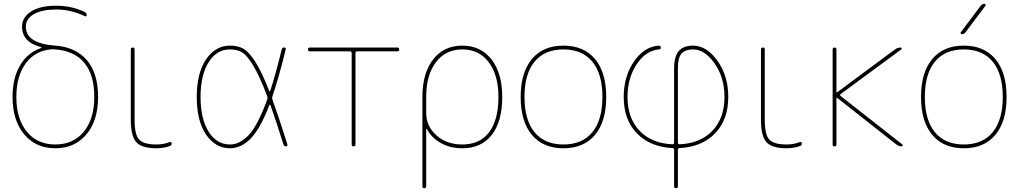

<svg xmlns="http://www.w3.org/2000/svg" viewBox="-20 -770 5361 1010"><path d="M259 -511Q169 -507 117.5 -439.5Q66 -372 66 -260Q66 -145 121 -77.5Q176 -10 271 -10Q366 -10 421 -77.5Q476 -145 476 -260Q476 -376 423.5 -439.5Q371 -503 270 -510Q268 -510 264 -510.5Q260 -511 259 -511ZM195 -517Q201 -520 196 -522Q96 -548 96 -630Q96 -679 143.5 -709.5Q191 -740 276 -740Q356 -740 426 -707Q436 -702 436 -691Q436 -681 426 -685Q353 -720 276 -720Q202 -720 159 -696Q116 -672 116 -630Q116 -541 271 -530Q379 -522 437.5 -453Q496 -384 496 -260Q496 -136 434.5 -63Q373 10 271 10Q169 10 107.5 -63Q46 -136 46 -260Q46 -359 85.5 -426Q125 -493 195 -517Z M803 10Q726 10 697 -22Q668 -54 668 -140V-510Q668 -520 678 -520Q688 -520 688 -510V-140Q688 -60 712.5 -35Q737 -10 803 -10Q841 -10 873 -23Q877 -24 880 -22Q883 -20 883 -16Q883 -5 874 -2Q841 10 803 10Z M1190 -510Q1119 -510 1077 -442Q1035 -374 1035 -260Q1035 -146 1077 -78Q1119 -10 1190 -10Q1241 -10 1288 -59Q1335 -108 1386 -247Q1389 -255 1386 -263Q1346 -369 1312.5 -424.5Q1279 -480 1253 -495Q1227 -510 1190 -510ZM1190 10Q1113 10 1064 -62Q1015 -134 1015 -260Q1015 -386 1064 -458Q1113 -530 1190 -530Q1231 -530 1260 -514Q1289 -498 1323 -445Q1357 -392 1396 -292Q1397 -290 1399 -290.5Q1401 -291 1402 -293Q1431 -383 1462 -510Q1464 -520 1475 -520Q1485 -520 1483 -510Q1447 -363 1413 -263Q1410 -255 1413 -247Q1447 -152 1492 -10Q1493 -6 1491 -3Q1489 0 1485 0Q1474 0 1471 -10Q1440 -111 1403 -216Q1402 -218 1400 -218.5Q1398 -219 1397 -217Q1349 -93 1299 -41.5Q1249 10 1190 10Z M1610 -500Q1600 -500 1600 -510Q1600 -520 1610 -520H2070Q2080 -520 2080 -510Q2080 -500 2070 -500H1859Q1850 -500 1850 -491V-10Q1850 0 1840 0Q1830 0 1830 -10V-491Q1830 -500 1821 -500Z M2222 -260V-175Q2222 -106 2276 -58Q2330 -10 2412 -10Q2504 -10 2553 -74.5Q2602 -139 2602 -260Q2602 -375 2551 -442.5Q2500 -510 2412 -510Q2324 -510 2273 -442.5Q2222 -375 2222 -260ZM2202 210V-260Q2202 -385 2258.5 -457.5Q2315 -530 2412 -530Q2509 -530 2565.5 -457.5Q2622 -385 2622 -260Q2622 -131 2567 -60.5Q2512 10 2412 10Q2348 10 2299 -17.5Q2250 -45 2225 -92Q2225 -94 2223 -94Q2222 -94 2222 -93V210Q2222 220 2212 220Q2202 220 2202 210Z M3096 -445.5Q3043 -510 2944 -510Q2845 -510 2792 -445.5Q2739 -381 2739 -260Q2739 -139 2792 -74.5Q2845 -10 2944 -10Q3043 -10 3096 -74.5Q3149 -139 3149 -260Q3149 -381 3096 -445.5ZM3110 -60.5Q3051 10 2944 10Q2837 10 2778 -60.5Q2719 -131 2719 -260Q2719 -389 2778 -459.5Q2837 -530 2944 -530Q3051 -530 3110 -459.5Q3169 -389 3169 -260Q3169 -131 3110 -60.5Z M3546 -410V-19Q3546 -11 3555 -11Q3665 -16 3728 -82.5Q3791 -149 3791 -260Q3791 -363 3739 -436.5Q3687 -510 3626 -510Q3586 -510 3566 -489Q3546 -468 3546 -410ZM3517 9Q3400 3 3330.5 -68.5Q3261 -140 3261 -260Q3261 -368 3315 -446.5Q3369 -525 3446 -530Q3456 -530 3456 -520Q3456 -510 3446 -510Q3377 -504 3329 -431.5Q3281 -359 3281 -260Q3281 -149 3344 -82.5Q3407 -16 3517 -11Q3526 -11 3526 -19V-410Q3526 -473 3550.5 -501.5Q3575 -530 3626 -530Q3697 -530 3754 -450.5Q3811 -371 3811 -260Q3811 -140 3741.5 -68.5Q3672 3 3555 9Q3546 9 3546 18V210Q3546 220 3536 220Q3526 220 3526 210V18Q3526 9 3517 9Z M4118 10Q4041 10 4012 -22Q3983 -54 3983 -140V-510Q3983 -520 3993 -520Q4003 -520 4003 -510V-140Q4003 -60 4027.5 -35Q4052 -10 4118 -10Q4156 -10 4188 -23Q4192 -24 4195 -22Q4198 -20 4198 -16Q4198 -5 4189 -2Q4156 10 4118 10Z M4360 -10V-510Q4360 -520 4370 -520Q4380 -520 4380 -510V-285Q4380 -284 4381 -284H4383L4688 -510Q4701 -520 4718 -520Q4722 -520 4723 -516Q4724 -512 4721 -510L4402 -275Q4397 -270 4402 -265L4727 -10Q4729 -8 4728 -4Q4727 0 4724 0Q4708 0 4695 -10L4383 -256H4381Q4380 -256 4380 -255V-10Q4380 0 4370 0Q4360 0 4360 -10Z M5202 -445.5Q5149 -510 5050 -510Q4951 -510 4898 -445.5Q4845 -381 4845 -260Q4845 -139 4898 -74.5Q4951 -10 5050 -10Q5149 -10 5202 -74.5Q5255 -139 5255 -260Q5255 -381 5202 -445.5ZM5216 -60.5Q5157 10 5050 10Q4943 10 4884 -60.5Q4825 -131 4825 -260Q4825 -389 4884 -459.5Q4943 -530 5050 -530Q5157 -530 5216 -459.5Q5275 -389 5275 -260Q5275 -131 5216 -60.5ZM5039 -590Q5035 -590 5033.5 -593.5Q5032 -597 5034 -600L5139 -740Q5147 -750 5159 -750Q5163 -750 5164.5 -746.5Q5166 -743 5164 -740L5059 -600Q5051 -590 5039 -590Z"/></svg>

Font: Rounded Mplus 1c Thin
Style: Regular
Weight: 250
Version: Version 1.059.20150529